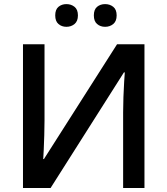

<svg xmlns="http://www.w3.org/2000/svg" viewBox="-20 -934 832 954"><path d="M94.2 -713.9H201.2V-335.4Q201.2 -302.7 200 -262.9Q198.7 -223.1 197.3 -189.7Q195.8 -156.2 194.8 -143.6H198.2L561.5 -713.9H697.8V0H591.8V-375.5Q591.8 -411.1 593.3 -452.4Q594.7 -493.7 596.9 -527.6Q599.1 -561.5 600.1 -574.2H595.7L231.4 0H94.2ZM254.4 -857.4Q254.4 -886.7 270.5 -900.1Q286.6 -913.6 310.1 -913.6Q333.5 -913.6 350.3 -900.1Q367.2 -886.7 367.2 -857.4Q367.2 -828.6 350.3 -814.7Q333.5 -800.8 310.1 -800.8Q286.6 -800.8 270.5 -814.7Q254.4 -828.6 254.4 -857.4ZM446.3 -857.4Q446.3 -886.7 462.4 -900.1Q478.5 -913.6 502.4 -913.6Q525.9 -913.6 542.7 -900.1Q559.6 -886.7 559.6 -857.4Q559.6 -828.6 542.7 -814.7Q525.9 -800.8 502.4 -800.8Q478.5 -800.8 462.4 -814.7Q446.3 -828.6 446.3 -857.4Z"/></svg>

Font: Open Sans SemiBold
Style: Regular
Weight: 600
Designer: Monotype Design Team
Foundry: Monotype Imaging Inc.
Version: Version 3.003; ttfautohint (v1.8.4)